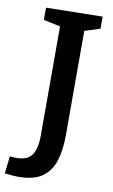

<svg xmlns="http://www.w3.org/2000/svg" viewBox="-131 -751 564 958"><g transform="rotate(10 151.0 -272.0)"><path d="M23 -697 309 -702V-641L231 -616V-89Q231 -11 213 44.5Q195 100 152 129Q109 158 33 158Q16 158 -0.5 156.5Q-17 155 -36 153L-26 65Q-16 66 -8.5 66.5Q-1 67 8 67Q63 67 85.5 35Q108 3 108 -65V-617L23 -635Z"/></g></svg>

Font: Bitter SemiBold
Style: Regular
Weight: 600
Designer: Sol Matas, and Bitter project Authors
Foundry: Sol Matas
Version: Version 2.001